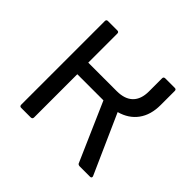

<svg xmlns="http://www.w3.org/2000/svg" viewBox="-138 -711 868 868"><g transform="rotate(45 296.0 -277.5)"><path d="M543 -12 544 -8Q544 0 535 0H469Q465 0 461 -2Q457 -4 456 -8L334 -287H167V-11Q167 0 156 0H95Q85 0 85 -11V-545Q85 -555 95 -555H155Q165 -555 165 -545V-359H347Q398 -359 424.5 -385Q451 -411 451 -461V-545Q451 -555 462 -555H522Q532 -555 532 -545V-455Q532 -392 502 -351Q472 -310 417 -295Z"/></g></svg>

Font: LINE Seed Sans TH App
Style: Regular
Weight: 400
Designer: Dalton Maag Ltd | Thai characters by Cadson Demak Co.,Ltd.
Foundry: Dalton Maag Ltd
Version: Version 1.003